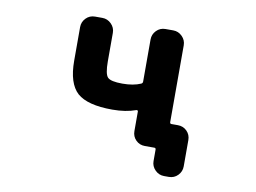

<svg xmlns="http://www.w3.org/2000/svg" viewBox="-72 -653 1143 857"><g transform="rotate(10 500.0 -224.5)"><path d="M719.7 99.6Q696.3 99.6 679.2 82.5Q662.1 65.4 662.1 42V-9.8Q662.1 -17.6 655.3 -17.6H612.3Q587.9 -17.6 571.3 -34.2Q554.7 -50.8 554.7 -75.2V-164.1Q554.7 -167 552.2 -168.5Q549.8 -169.9 546.9 -168.9Q502 -152.3 440.4 -152.3Q328.1 -152.3 281.2 -193.4Q235.4 -235.4 235.4 -337.9V-490.2Q235.4 -513.7 252 -530.8Q268.6 -547.9 293 -547.9H326.2Q349.6 -547.9 366.7 -530.8Q383.8 -513.7 383.8 -490.2V-361.3Q383.8 -303.7 397.9 -289.1Q412.1 -274.4 464.8 -274.4Q514.6 -274.4 547.9 -289.1Q554.7 -292 554.7 -299.8V-490.2Q554.7 -513.7 571.3 -530.8Q587.9 -547.9 612.3 -547.9H647.5Q670.9 -547.9 688 -530.8Q705.1 -513.7 705.1 -490.2V-142.6Q705.1 -134.8 711.9 -134.8H741.2Q765.6 -134.8 782.2 -118.2Q798.8 -101.6 798.8 -77.1V42Q798.8 65.4 782.2 82.5Q765.6 99.6 741.2 99.6Z"/></g></svg>

Font: Rounded Mgen+ 1mn bold
Style: Bold
Weight: 700
Designer: [Source Han Sans]
Ryoko NISHIZUKA  (kana & ideographs); Paul D. Hunt (Latin, Greek & Cyrillic); Wenlong ZHANG  (bopomofo
Version: Version 1.059.20150602